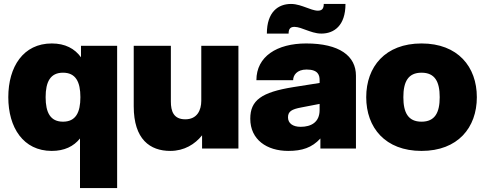

<svg xmlns="http://www.w3.org/2000/svg" viewBox="-20 -752 2456 972"><path d="M573 -520H390V-462C358 -506 310 -532 242 -532C98 -532 22 -414 22 -260C22 -106 98 12 242 12C306 12 353 -11 385 -51V200H573ZM211 -260C211 -338 235 -384 299 -384C363 -384 387 -338 387 -260C387 -182 363 -136 299 -136C235 -136 211 -182 211 -260Z M845 -238V-520H657V-214C657 -46 740 12 842 12C913 12 967 -22 1003 -67V0H1187V-520H999V-242C999 -194 978 -148 918 -148C858 -148 845 -190 845 -238Z M1602 0H1782V-369C1782 -469 1698 -532 1530 -532C1382 -532 1278 -466 1278 -346H1464C1464 -370 1482 -400 1532 -400C1592 -400 1598 -370 1598 -346V-332L1465 -311C1303 -285 1247 -244 1247 -151C1247 -45 1331 12 1439 12C1509 12 1559 -4 1602 -51ZM1331 -582H1441C1441 -607 1451 -616 1471 -616C1489 -616 1514 -606 1530 -600C1550 -593 1577 -582 1607 -582C1671 -582 1729 -622 1729 -732H1619C1619 -707 1609 -698 1589 -698C1571 -698 1546 -708 1530 -714C1510 -721 1483 -732 1453 -732C1389 -732 1331 -692 1331 -582ZM1438 -158C1438 -188 1457 -199 1505 -208L1598 -226V-195C1598 -133 1555 -110 1502 -110C1462 -110 1438 -128 1438 -158Z M2114 12C2298 12 2394 -106 2394 -260C2394 -414 2298 -532 2114 -532C1930 -532 1834 -414 1834 -260C1834 -106 1930 12 2114 12ZM2022 -260C2022 -338 2046 -384 2114 -384C2182 -384 2206 -338 2206 -260C2206 -182 2182 -136 2114 -136C2046 -136 2022 -182 2022 -260Z"/></svg>

Font: Aspekta 900
Style: Regular
Weight: 900
Designer: Ivo Dolenc
Version: Version 2.000